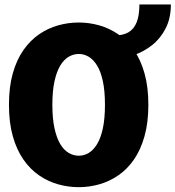

<svg xmlns="http://www.w3.org/2000/svg" viewBox="-20 -804 764 836"><path d="M323 11Q277 11 232.8 -1.5Q188.5 -14 150 -40.5Q111.5 -67 82 -109.2Q52.5 -151.5 35.8 -210.8Q19 -270 19 -348Q19 -425.5 35.8 -484.8Q52.5 -544 82 -586Q111.5 -628 150 -654.5Q188.5 -681 232.8 -693.5Q277 -706 323 -706Q368.5 -706 412.5 -693.5Q456.5 -681 495.2 -654.5Q534 -628 563.2 -586Q592.5 -544 609.2 -484.8Q626 -425.5 626 -348Q626 -270 609.2 -210.8Q592.5 -151.5 563.2 -109.2Q534 -67 495.2 -40.5Q456.5 -14 412.5 -1.5Q368.5 11 323 11ZM323 -126Q346 -126 366.5 -138.2Q387 -150.5 403 -177Q419 -203.5 428 -245.8Q437 -288 437 -348Q437 -407.5 428 -449.8Q419 -492 403 -518.2Q387 -544.5 366.5 -556.8Q346 -569 323 -569Q300 -569 279 -556.8Q258 -544.5 242.2 -518.2Q226.5 -492 217.2 -449.8Q208 -407.5 208 -348Q208 -288 217.2 -245.8Q226.5 -203.5 242.2 -177Q258 -150.5 279 -138.2Q300 -126 323 -126ZM478 -549.5V-649.5Q515 -649.5 539 -663.2Q563 -677 575 -707Q587 -737 587 -784.5H724Q724 -725 701.5 -680.8Q679 -636.5 642.2 -607.5Q605.5 -578.5 562.5 -564Q519.5 -549.5 478 -549.5Z"/></svg>

Font: Trispace Thin ExtraBold
Style: Regular
Weight: 800
Version: Version 1.210